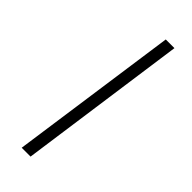

<svg xmlns="http://www.w3.org/2000/svg" viewBox="-230 -710 736 736"><g transform="rotate(45 138.5 -342.0)"><path d="M221 -684 125 0H77L174 -684Z"/></g></svg>

Font: Fira Sans ExtraLight
Style: Italic
Weight: 275
Italic angle: -8°
Designer: Carrois Corporate & Edenspiekermann AG
Foundry: Carrois Corporate GbR & Edenspiekermann AG
Version: Version 4.203